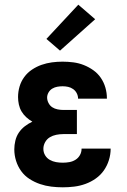

<svg xmlns="http://www.w3.org/2000/svg" viewBox="-20 -791 540 819"><path d="M248 8Q223 8 198.5 5Q174 2 150.5 -6Q127 -14 106 -27.5Q85 -41 70.5 -61Q56 -81 48.5 -105Q41 -129 41 -154Q41 -172 45.5 -191Q50 -210 60.5 -225.5Q71 -241 86 -252.5Q101 -264 118 -272Q104 -280 92 -291Q80 -302 72 -315.5Q64 -329 60.5 -345Q57 -361 57 -377Q57 -400 63.5 -422Q70 -444 83.5 -462.5Q97 -481 116.5 -494Q136 -507 157.5 -514.5Q179 -522 201.5 -525Q224 -528 247 -528Q270 -528 293 -525Q316 -522 337.5 -513.5Q359 -505 378 -491.5Q397 -478 410 -459Q423 -440 429.5 -417.5Q436 -395 436 -372Q436 -371 436 -370.5Q436 -370 436 -370H313Q313 -370 313 -370Q313 -370 313 -371Q313 -382 307.5 -393Q302 -404 292 -411Q282 -418 270.5 -420.5Q259 -423 247 -423Q236 -423 224.5 -421Q213 -419 203 -413Q193 -407 187 -396.5Q181 -386 181 -375Q181 -375 181 -375Q181 -375 181 -375Q181 -363 187 -351.5Q193 -340 203 -333.5Q213 -327 225.5 -324.5Q238 -322 250 -322H308V-219H250Q235 -219 220 -216Q205 -213 192.5 -205.5Q180 -198 172.5 -184.5Q165 -171 165 -156Q165 -141 172.5 -128.5Q180 -116 192.5 -109Q205 -102 219 -99.5Q233 -97 248 -97Q262 -97 276 -99.5Q290 -102 302 -109.5Q314 -117 321 -129.5Q328 -142 328 -157H452Q452 -157 452 -157Q452 -157 452 -157Q452 -132 444.5 -108Q437 -84 423 -64Q409 -44 388.5 -29.5Q368 -15 344.5 -6.5Q321 2 296.5 5Q272 8 248 8ZM236 -575 178 -625 314 -771 386 -709Z"/></svg>

Font: Iosevka SS04 Extrabold
Style: Regular
Weight: 800
Monospace: yes
Designer: Belleve Invis
Foundry: Belleve Invis
Version: Version 19.0.0; ttfautohint (v1.8.4)